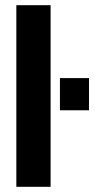

<svg xmlns="http://www.w3.org/2000/svg" viewBox="-20 -720 368 740"><path d="M175 -700V0H43V-700ZM211 -419H323V-295H211Z"/></svg>

Font: Jockey One
Style: Regular
Weight: 400
Designer: TypeTogether
Foundry: TypeTogether
Version: Version 1.002